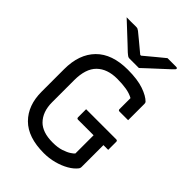

<svg xmlns="http://www.w3.org/2000/svg" viewBox="-275 -1063 1199 1199"><g transform="rotate(45 325.0 -463.0)"><path d="M339 -361H605Q616 -361 616 -350V-279H574V-85Q574 -77 569 -69Q549 -43 514 -23Q479 -3 435.5 8.5Q392 20 346 20Q206 20 135.5 -50.5Q65 -121 65 -242V-441Q65 -573 137.5 -646.5Q210 -720 349 -720Q435 -720 489.5 -701Q544 -682 569 -656Q573 -651 573 -642V-498H497Q486 -498 486 -509V-606Q459 -621 423.5 -627Q388 -633 342 -633Q255 -633 206.5 -585.5Q158 -538 158 -436V-242Q158 -157 206 -109Q226 -89 258.5 -77.5Q291 -66 339 -66Q383 -66 414.5 -76.5Q446 -87 464.5 -99.5Q483 -112 487 -118V-279H350Q339 -279 339 -290ZM390 -776H306Q299 -776 293 -779.5Q287 -783 272 -796Q261 -807 233.5 -832.5Q206 -858 173 -889Q140 -920 112 -946Q130 -945 152.5 -945.5Q175 -946 193 -946Q204 -946 209 -944Q214 -942 222 -936Q237 -924 266.5 -899.5Q296 -875 338 -840H345Q386 -874 417 -900Q448 -926 473 -946H548Q560 -946 560 -939Q560 -935 556 -930.5Q552 -926 537 -912Q520 -896 491.5 -870Q463 -844 435 -818Q407 -792 390 -776Z"/></g></svg>

Font: Recursive Sn Lnr St
Style: Regular
Weight: 400
Version: Version 1.079;hotconv 1.0.112;makeotfexe 2.5.65598; ttfautoh